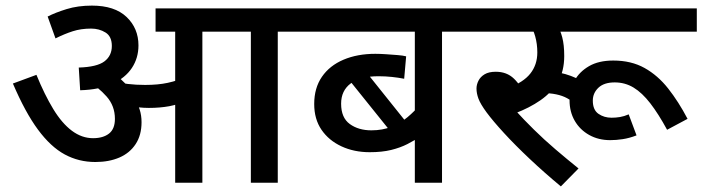

<svg xmlns="http://www.w3.org/2000/svg" viewBox="-20 -652 2506 685"><path d="M702 -539V0H605V-539H535V-622H803V-539ZM308 -632Q389 -632 431.5 -591.5Q474 -551 474 -490Q474 -445 450.5 -409.5Q427 -374 381 -353Q335 -332 266 -330L261 -411Q326 -413 352.5 -433Q379 -453 379 -488Q379 -522 356.5 -536Q334 -550 305 -550Q269 -550 239.5 -540.5Q210 -531 178 -515L150 -593Q177 -607 217.5 -619.5Q258 -632 308 -632ZM485 -216Q485 -170 464 -138Q443 -106 406 -90Q369 -74 320 -74Q261 -74 211 -101Q161 -128 115.5 -189.5Q70 -251 26 -354L110 -385Q139 -314 170 -263Q201 -212 236.5 -185.5Q272 -159 312 -159Q348 -159 369 -175.5Q390 -192 390 -228Q390 -274 360.5 -307.5Q331 -341 284 -370L349 -379L397 -382Q411 -370 427.5 -353.5Q444 -337 454 -320L460 -300Q472 -281 478.5 -260.5Q485 -240 485 -216ZM498 -349Q544 -349 578.5 -356.5Q613 -364 656 -381V-298Q617 -279 583.5 -273Q550 -267 511 -267Q494 -267 474 -269Q454 -271 436.5 -274.5Q419 -278 409 -281L372 -348L381 -362Q407 -356 436 -352.5Q465 -349 498 -349ZM971 -539V0H875V-539H788V-622H1072V-539Z M1657 -539H1557V0H1460V-196L1481 -166Q1459 -151 1433.5 -138Q1408 -125 1375.5 -117Q1343 -109 1299 -109Q1243 -109 1198 -130Q1153 -151 1127 -189Q1101 -227 1101 -281Q1101 -338 1128.5 -378Q1156 -418 1205.5 -439Q1255 -460 1319 -460Q1337 -460 1358 -458.5Q1379 -457 1398.5 -455.5Q1418 -454 1429 -451L1422 -371Q1402 -375 1378.5 -377.5Q1355 -380 1330 -380Q1266 -380 1231.5 -354.5Q1197 -329 1197 -282Q1197 -232 1228 -209.5Q1259 -187 1305 -187Q1345 -187 1377 -200Q1409 -213 1434 -234Q1459 -255 1478 -278L1460 -215V-539H1058V-622H1657ZM1268 -418 1440 -203 1391 -161 1203 -395Z M1945 -539 1968 -562Q1979 -545 1986 -518.5Q1993 -492 1993 -452Q1993 -398 1970.5 -360Q1948 -322 1908.5 -294.5Q1869 -267 1816 -247L1819 -258Q1848 -226 1884.5 -190Q1921 -154 1962 -119Q2003 -84 2044 -51L1981 13Q1922 -36 1870 -85Q1818 -134 1778.5 -177Q1739 -220 1716 -251Q1694 -281 1687 -300Q1680 -319 1680 -336Q1680 -350 1687 -364Q1694 -378 1709 -387Q1724 -396 1749 -396Q1788 -396 1813.5 -371.5Q1839 -347 1859 -303L1794 -339Q1847 -358 1872 -389.5Q1897 -421 1897 -465Q1897 -495 1889.5 -522Q1882 -549 1871 -561L1913 -539H1643V-622H2466V-539ZM2068 -255Q2037 -283 2003.5 -301.5Q1970 -320 1914 -320L1905 -399Q1958 -399 1997.5 -387.5Q2037 -376 2068 -355ZM2157 -152Q2115 -152 2082 -170.5Q2049 -189 2030.5 -221Q2012 -253 2012 -294Q2012 -332 2029.5 -364Q2047 -396 2081.5 -416Q2116 -436 2168 -436Q2232 -436 2279.5 -409.5Q2327 -383 2364 -336Q2401 -289 2433 -228L2360 -189Q2329 -246 2300 -283.5Q2271 -321 2240.5 -339.5Q2210 -358 2173 -358Q2135 -358 2115 -339Q2095 -320 2095 -293Q2095 -260 2115 -246Q2135 -232 2162 -232Q2177 -232 2192 -234.5Q2207 -237 2223 -244L2251 -169Q2225 -159 2201.5 -155.5Q2178 -152 2157 -152Z"/></svg>

Font: Noto Sans Devanagari Medium
Style: Regular
Weight: 500
Version: Version 2.003